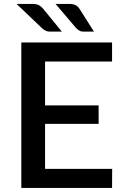

<svg xmlns="http://www.w3.org/2000/svg" viewBox="-20 -930 616 950"><path d="M534.5 -720H85.5V0H534.5L535 -94.5H203V-317H468V-408.5H203V-625.5H534.5ZM325 -910.5H255L358 -789.5C363.7 -784.5 369 -780.6 374 -777.8C379 -774.9 385.7 -773.5 394 -773.5H445L373.5 -886C368.8 -893.7 362.6 -899.7 354.8 -904C346.9 -908.3 337 -910.5 325 -910.5ZM143 -910.5H62L189 -789.5C195 -784.2 201 -780.2 207 -777.5C213 -774.8 220.2 -773.5 228.5 -773.5H286L194 -886C188 -893.7 181 -899.7 173 -904C165 -908.3 155 -910.5 143 -910.5Z"/></svg>

Font: Lato Semibold
Style: Regular
Weight: 600
Designer: Lukasz Dziedzic
Foundry: tyPoland Lukasz Dziedzic
Version: Version 2.006; 2014-01-15